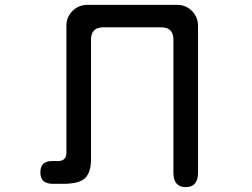

<svg xmlns="http://www.w3.org/2000/svg" viewBox="-20 -769 1040 792"><path d="M405.3 -656.2Q355.5 -656.2 355.5 -605.5V-113.3Q355.5 -58.6 331.5 -34.7Q307.6 -10.7 240.2 -10.7H198.2Q146.5 -10.7 146.5 -57.6Q146.5 -104.5 193.4 -104.5H220.7Q252.9 -105.5 253.9 -137.7V-662.1Q253.9 -699.2 279.3 -724.1Q304.7 -749 340.8 -749H710Q747.1 -749 772 -723.6Q796.9 -698.2 796.9 -662.1V-57.6Q796.9 2.9 746.1 2.9Q695.3 2.9 695.3 -57.6V-605.5Q695.3 -656.2 645.5 -656.2Z"/></svg>

Font: MotoyaLMaru
Style: W3 mono
Weight: 400
Version: Version 1.01